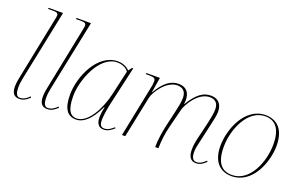

<svg xmlns="http://www.w3.org/2000/svg" viewBox="-89 -1147 2430 1545"><g transform="rotate(20 1125.5 -375.0)"><path d="M136 10C174 10 196 -7 224 -32L218 -41C194 -16 169 0 137 0C108 0 99 -33 99 -73C99 -100 103 -129 108 -153L233 -760H110L108 -750H153C183 -750 195 -744 195 -724C195 -719 194 -714 193 -707L83 -163C77 -136 71 -103 71 -73C71 -28 85 10 136 10Z M375 10C413 10 435 -7 463 -32L457 -41C433 -16 408 0 376 0C347 0 338 -33 338 -73C338 -100 342 -129 347 -153L472 -760H349L347 -750H392C422 -750 434 -744 434 -724C434 -719 433 -714 432 -707L322 -163C316 -136 310 -103 310 -73C310 -28 324 10 375 10Z M624 10C678 10 743 -32 802 -161H806C800 -135 795 -94 795 -76C794 -23 815 10 858 10C892 10 919 -7 946 -32L941 -40C912 -15 892 0 860 0C830 0 820 -22 820 -58C820 -90 831 -160 840 -200L916 -535H906L883 -505C860 -529 824 -546 782 -546C610 -546 510 -319 510 -163C510 -45 547 10 624 10ZM624 0C574 0 538 -36 538 -162C538 -295 628 -536 780 -536C818 -536 858 -521 877 -492L829 -281C797 -142 717 0 624 0Z M1649 10C1686 10 1707 -7 1735 -32L1729 -40C1700 -15 1684 0 1649 0C1614 0 1606 -37 1606 -70C1606 -91 1609 -111 1611 -118L1659 -332C1666 -364 1677 -407 1677 -438C1677 -495 1651 -543 1580 -543C1514 -543 1462 -506 1400 -405H1398C1400 -417 1401 -428 1401 -438C1401 -495 1375 -543 1304 -543C1238 -543 1182 -505 1124 -405H1122L1144 -536H1029L1026 -526H1048C1097 -526 1110 -521 1110 -492C1110 -484 1109 -473 1107 -459L1014 0H1042L1115 -355C1125 -404 1203 -528 1298 -528C1357 -528 1373 -487 1373 -449C1373 -416 1365 -376 1355 -332L1324 -197C1309 -131 1299 -66 1298 0H1326C1327 -66 1335 -131 1352 -197L1392 -355C1402 -395 1474 -528 1576 -528C1632 -528 1649 -491 1649 -450C1649 -415 1640 -373 1631 -332L1594 -176C1587 -147 1582 -114 1582 -84C1582 -33 1597 10 1649 10Z M1954 10C2132 10 2213 -203 2213 -343C2213 -488 2140 -546 2047 -546C1871 -546 1788 -331 1788 -190C1788 -53 1857 10 1954 10ZM1954 0C1870 0 1816 -50 1816 -190C1816 -346 1901 -536 2047 -536C2134 -536 2185 -478 2185 -344C2185 -196 2107 0 1954 0Z"/></g></svg>

Font: Noto Serif Display Thin
Style: Italic
Weight: 100
Italic angle: -12°
Designer: Monotype Design Team
Foundry: Monotype Imaging Inc.
Version: Version 2.009